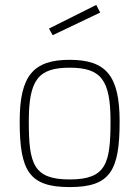

<svg xmlns="http://www.w3.org/2000/svg" viewBox="-20 -752 566 780"><path d="M194 -609 387 -701 371 -732 179 -636ZM263 -23C411 -23 429 -87 429 -259C429 -427 391 -477 263 -477C135 -477 97 -427 97 -259C97 -87 115 -23 263 -23ZM263 -509C411 -509 466 -444 466 -259C466 -58 428 8 263 8C98 8 60 -58 60 -259C60 -444 115 -509 263 -509Z"/></svg>

Font: RazerF5 Thin
Style: Regular
Weight: 250
Foundry: Razer Inc.
Version: Version 2